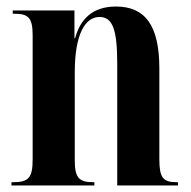

<svg xmlns="http://www.w3.org/2000/svg" viewBox="-20 -568 586 588"><path d="M15 0H269V-10H266C221 -10 209 -24 209 -78V-347C209 -462 240 -516 285 -516C325 -516 339 -477 339 -374V0H525V-10H521C479 -10 468 -24 468 -81V-358C468 -491 424 -548 335 -548C264 -548 226 -510 210 -451H208V-536H19V-526H23C68 -526 80 -513 80 -459V-80C80 -24 68 -10 20 -10H15Z"/></svg>

Font: Noto Serif Display ExtraCondensed
Style: Bold
Weight: 700
Width: 2
Designer: Monotype Design Team
Foundry: Monotype Imaging Inc.
Version: Version 2.009